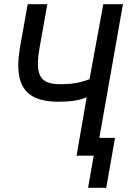

<svg xmlns="http://www.w3.org/2000/svg" viewBox="-20 -745 640 919"><path d="M428.5 0H346.5L395 -280Q368.5 -268 335.8 -263Q303 -258 260 -258Q161 -258 114.2 -299.8Q67.5 -341.5 67.5 -431.5Q67.5 -469 76 -520L112.5 -725H206.5L169 -514Q161.5 -470.5 161.5 -439.5Q161.5 -386.5 186.2 -364.2Q211 -342 267.5 -342Q313.5 -342 344.8 -347.8Q376 -353.5 408.5 -366L474.5 -725H568.5L455.5 -85H530.5L488.5 154H401.5Z"/></svg>

Font: JuliaMono Italic
Style: Regular
Weight: 400
Italic angle: -9°
Monospace: yes
Designer: cormullion
Foundry: corm
Version: Version 0.049; ttfautohint (v1.8.4)